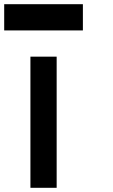

<svg xmlns="http://www.w3.org/2000/svg" viewBox="-20 -895 540 915"><path d="M0 -750V-875H375V-750ZM125 0V-625H250V0Z"/></svg>

Font: Galmuri7 Regular
Style: Regular
Weight: 400
Designer: Lee Minseo (quiple)
Version: Version 2.399;hotconv 1.1.1;makeotfexe 2.6.0 DEVELOPMENT